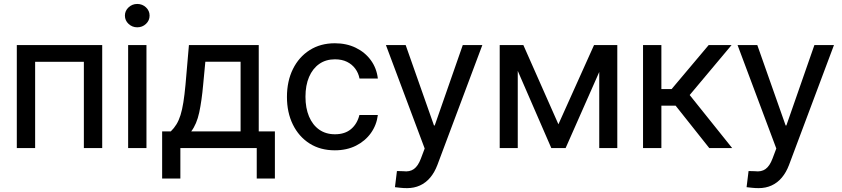

<svg xmlns="http://www.w3.org/2000/svg" viewBox="-20 -761 4330 987"><path d="M505.4 -529.3V0H411.1V-443.4H160.6V0H66.4V-529.3Z M638.7 0V-529.3H732.9V0ZM685.5 -620.6Q659.7 -620.6 640.9 -638.2Q622.1 -655.8 622.1 -680.7Q622.1 -705.6 640.9 -723.1Q659.7 -740.7 685.5 -740.7Q711.9 -740.7 730.5 -723.1Q749 -705.6 749 -680.7Q749 -655.8 730.5 -638.2Q711.9 -620.6 685.5 -620.6Z M813.5 156.7V-85.4H857.9Q875 -102.1 887.2 -122.1Q899.4 -142.1 908 -169.4Q916.5 -196.8 922.6 -234.9Q928.7 -272.9 933.6 -325.7L951.2 -529.3H1310.1V-85.4H1393.1V156.7H1299.8V0H907.2V156.7ZM962.9 -85.4H1216.8V-443.8H1035.6L1024.4 -325.7Q1017.1 -243.7 1004.2 -183.1Q991.2 -122.6 962.9 -85.4Z M1701.2 11.7Q1626.5 11.7 1571.3 -23.4Q1516.1 -58.6 1485.6 -120.6Q1455.1 -182.6 1455.1 -262.7Q1455.1 -343.8 1485.8 -406Q1516.6 -468.3 1572 -503.4Q1627.4 -538.6 1701.2 -538.6Q1761.2 -538.6 1808.6 -515.6Q1856 -492.7 1886 -451.9Q1916 -411.1 1922.4 -357.4H1828.1Q1822.8 -385.3 1806.4 -407.7Q1790 -430.2 1763.9 -443.1Q1737.8 -456.1 1701.7 -456.1Q1655.3 -456.1 1621.3 -432.4Q1587.4 -408.7 1568.8 -365.5Q1550.3 -322.3 1550.3 -263.7Q1550.3 -205.6 1568.6 -162.1Q1586.9 -118.7 1620.8 -94.7Q1654.8 -70.8 1701.7 -70.8Q1753.4 -70.8 1784.9 -97.7Q1816.4 -124.5 1827.6 -169.9H1922.4Q1916 -118.2 1886.7 -77.1Q1857.4 -36.1 1810.1 -12.2Q1762.7 11.7 1701.2 11.7Z M2072.8 206.1Q2054.2 206.1 2038.1 204.3Q2022 202.6 2010.3 201.2L2020.5 118.2L2052.7 119.1Q2085.9 123.5 2107.7 107.9Q2129.4 92.3 2143.6 54.2L2163.1 2.4L1963.9 -529.3H2065.4L2210.9 -116.2H2214.8L2358.9 -529.3H2459.5L2228.5 86.9Q2213.9 125.5 2191.4 152.1Q2168.9 178.7 2138.9 192.4Q2108.9 206.1 2072.8 206.1Z M2814 0 2584 -529.3H2670.4L2850.6 -122.1L3033.7 -529.3H3121.6L2887.7 0ZM2548.8 0V-529.3H2641.6V0ZM3060.5 0V-529.3H3153.3V0Z M3285.6 0V-529.3H3379.9V-303.2H3432.6L3623 -529.3H3740.7L3525.4 -272.5L3743.7 0H3626L3453.1 -217.8H3379.9V0Z M3880.4 206.1Q3861.8 206.1 3845.7 204.3Q3829.6 202.6 3817.9 201.2L3828.1 118.2L3860.4 119.1Q3893.6 123.5 3915.3 107.9Q3937 92.3 3951.2 54.2L3970.7 2.4L3771.5 -529.3H3873L4018.6 -116.2H4022.5L4166.5 -529.3H4267.1L4036.1 86.9Q4021.5 125.5 3999 152.1Q3976.6 178.7 3946.5 192.4Q3916.5 206.1 3880.4 206.1Z"/></svg>

Font: Inter Cardless Tabular
Style: Regular
Weight: 400
Designer: Rasmus Andersson
Foundry: rsms
Version: Version 4.000;git-4fc901f